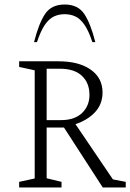

<svg xmlns="http://www.w3.org/2000/svg" viewBox="-20 -832 578 852"><path d="M65 0V-25L134 -40V-520L65 -535V-560H239Q330 -560 382.5 -523Q435 -486 435 -422Q435 -370 402 -334.5Q369 -299 315 -281L481 -36L538 -25V0H436L264 -266H187V-41L253 -25V0ZM246 -527H187V-299H251Q311 -299 344 -330.5Q377 -362 377 -411Q377 -464 343.5 -495.5Q310 -527 246 -527ZM131 -645Q152 -728 180 -770Q208 -812 267 -812Q326 -812 354 -770Q382 -728 403 -645H390Q373 -696 354.5 -722.5Q336 -749 314.5 -759Q293 -769 267 -769Q241 -769 219.5 -759Q198 -749 179.5 -722.5Q161 -696 144 -645Z"/></svg>

Font: Spectral SC ExtraLight
Style: Regular
Weight: 275
Designer: Jean-Baptiste Levee
Foundry: Production Type
Version: Version 2.001